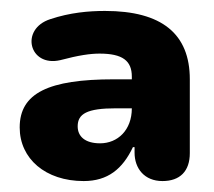

<svg xmlns="http://www.w3.org/2000/svg" viewBox="-20 -736 392 351"><path d="M133 -405C177 -405 204 -427 223 -467H226V-457C226 -428 244 -405 277 -405C309 -405 327 -423 327 -456V-591C327 -674 276 -716 172 -716C142 -716 108 -713 72 -701C16 -683 33 -613 90 -626C124 -635 145 -638 162 -638C204 -638 221 -625 221 -596V-591H188C69 -591 16 -566 16 -503C16 -446 63 -405 133 -405ZM122 -505C122 -528 139 -538 192 -538H221C221 -498 195 -474 163 -474C135 -474 122 -487 122 -505Z"/></svg>

Font: SN Pro Heavy
Style: Regular
Weight: 800
Designer: Tobias Whetton
Foundry: Supernotes
Version: Version 1.001;Glyphs 3.2 (3249)